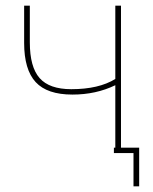

<svg xmlns="http://www.w3.org/2000/svg" viewBox="-20 -539 540 676"><path d="M406 -19H470V117H450V0H381V-19H386V-239Q318 -206 235 -206Q146 -206 105.5 -250Q65 -294 65 -388V-519H85V-390Q85 -303 119.5 -264Q154 -225 231 -225Q328 -225 386 -261V-519H406Z"/></svg>

Font: Raleway-v4020 Thin
Style: Regular
Weight: 250
Designer: Matt McInerney, Pablo Impallari, Rodrigo Fuenzalida
Foundry: Matt McInerney, Pablo Impallari, Rodrigo Fuenzalida
Version: Version 4.020;PS 004.020;hotconv 1.0.88;makeotf.lib2.5.64775